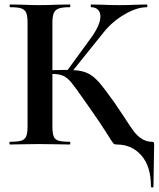

<svg xmlns="http://www.w3.org/2000/svg" viewBox="-20 -645 708 857"><path d="M653.8 187Q653.8 98.1 611.3 49.1Q568.8 0 501 0Q491.2 0 486.6 -4.4Q481.9 -8.8 455.8 -51Q429.7 -93.3 377 -168L350.1 -206.1Q314.9 -256.8 297.9 -277.3Q280.8 -297.9 262.5 -306.4Q244.1 -314.9 213.9 -314.9V-81.1Q213.9 -51.3 219.5 -36.6Q225.1 -22 241 -17.1Q256.8 -12.2 291 -12.2Q293.9 -12.2 293.9 -6.1Q293.9 0 291 0Q255.9 0 234.9 -1L151.9 -2L79.1 -1Q59.1 0 24.9 0Q22 0 22 -6.1Q22 -12.2 24.9 -12.2Q59.1 -12.2 75 -17.1Q90.8 -22 96.9 -36.4Q103 -50.8 103 -81.1V-543.9Q103 -573.7 96.9 -587.9Q90.8 -602.1 75.4 -607.4Q60.1 -612.8 25.9 -612.8Q22.9 -612.8 22.9 -618.9Q22.9 -625 25.9 -625L79.1 -624Q125 -622.1 155.5 -622.1Q186 -622.1 235.8 -624L291 -625Q293.9 -625 293.9 -618.9Q293.9 -612.8 291 -612.8Q257.8 -612.8 241.9 -606.9Q226.1 -601.1 220 -586.4Q213.9 -571.8 213.9 -542V-332Q240.7 -333 282.2 -333L387.2 -477.1Q428.2 -534.2 428.2 -571.8Q428.2 -590.8 417 -601.8Q405.8 -612.8 387.2 -612.8Q385.3 -612.8 385 -618.9Q384.8 -625 387.2 -625L433.1 -624Q477.1 -622.1 513.7 -622.1Q550.3 -622.1 591.8 -624L634.8 -625Q637.7 -625 637.9 -618.9Q638.2 -612.8 634.8 -612.8Q590.8 -612.8 535.9 -580.8Q481 -548.8 442.9 -501L307.1 -332Q347.2 -330.1 372.6 -317.6Q397.9 -305.2 422.4 -277.1Q446.8 -249 490.2 -188L537.1 -118.2Q563 -77.1 578.6 -57.1Q612.3 -14.2 654.8 -12.2Q664.1 -12.2 666 -10Q668 -7.8 668 0L665 187Q665 191.9 659.4 191.9Q653.8 191.9 653.8 187Z"/></svg>

Font: Cormorant-Bold
Style: Bold
Weight: 700
Designer: Christian Thalmann (Catharsis Fonts)
Version: Version 3.000